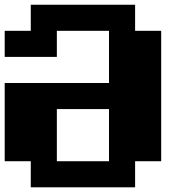

<svg xmlns="http://www.w3.org/2000/svg" viewBox="-20 -798 818 818"><path d="M444.4 -111.1V-333.3H222.2V-111.1ZM555.6 -111.1V0H111.1V-111.1H0V-444.4H444.4V-666.7H222.2V-555.6H0V-666.7H111.1V-777.8H555.6V-666.7H666.7V-111.1Z"/></svg>

Font: Pixeloid Sans
Style: Bold
Weight: 700
Monospace: yes
Designer: GGBot
Version: 0.3